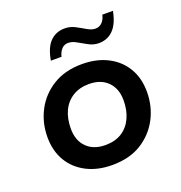

<svg xmlns="http://www.w3.org/2000/svg" viewBox="-109 -660 720 764"><g transform="rotate(-20 251.0 -278.0)"><path d="M240 10Q178 10 131.5 -14Q85 -38 59.5 -81Q34 -124 34 -182Q34 -243 61 -294.5Q88 -346 139 -377.5Q190 -409 262 -409Q324 -409 370.5 -385Q417 -361 442.5 -318Q468 -275 468 -217Q468 -156 441 -104.5Q414 -53 363.5 -21.5Q313 10 240 10ZM241 -74Q282 -74 310.5 -92Q339 -110 354 -142.5Q369 -175 369 -217Q369 -267 340 -296Q311 -325 261 -325Q221 -325 192 -307Q163 -289 148 -257Q133 -225 133 -182Q133 -132 162 -103Q191 -74 241 -74ZM355 -464Q333 -464 312.5 -475Q292 -486 274 -496.5Q256 -507 239 -507Q223 -507 212 -495.5Q201 -484 196 -464H151Q160 -517 184.5 -541.5Q209 -566 246 -566Q269 -566 289 -555.5Q309 -545 327.5 -534Q346 -523 362 -523Q379 -523 390.5 -535Q402 -547 406 -566H451Q441 -514 416.5 -489Q392 -464 355 -464Z"/></g></svg>

Font: Rokkitt SemiBold
Style: Italic
Weight: 600
Italic angle: -9°
Designer: Vernon Adams
Foundry: Vernon Adams
Version: Version 3.103